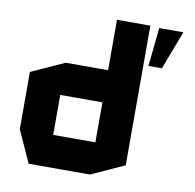

<svg xmlns="http://www.w3.org/2000/svg" viewBox="-84 -856 956 941"><g transform="rotate(10 394.0 -385.0)"><path d="M119 0 47 -159V-444L212 -519H423V-770H589V-361H588L589 -360V-75L424 0ZM213 -359V-160H423V-359ZM614 -574 634 -766H754L681 -574Z"/></g></svg>

Font: Foldit Thin
Style: Bold
Weight: 700
Version: Version 1.003